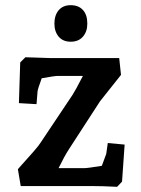

<svg xmlns="http://www.w3.org/2000/svg" viewBox="-20 -718 545 741"><path d="M331 0H60L49 -65L64 -82Q87 -107 109.5 -133Q132 -159 137 -168L260 -352Q270 -367 300 -425H203Q191 -425 141 -416Q126 -375 125 -366L121 -316L53 -320L58 -477L78 -497L111 -496L171 -494H440L447 -429L366 -327L246 -142Q229 -116 206 -69H305Q317 -69 373 -78Q382 -101 390 -124L396 -166L461 -160L451 -17L432 3Q375 0 331 0ZM190 -627Q190 -659 206.5 -678.5Q223 -698 253 -698Q283 -698 300 -679.5Q317 -661 317 -627Q317 -596 300 -576.5Q283 -557 253 -557Q223 -557 206.5 -576.5Q190 -596 190 -627Z"/></svg>

Font: Andada Pro
Style: Bold
Weight: 700
Designer: Carolina Giovagnoli
Foundry: Huerta Tipografica
Version: Version 3.005; ttfautohint (v1.8.4)